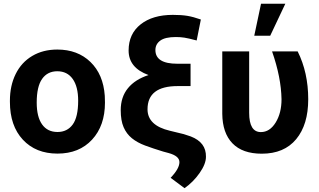

<svg xmlns="http://www.w3.org/2000/svg" viewBox="-20 -799 1681 1011"><path d="M32.2 -269Q32.2 -347.7 62.5 -409.2Q92.8 -470.7 149.7 -504.4Q206.5 -538.1 281.7 -538.1Q388.7 -538.1 456.3 -472.7Q523.9 -407.2 531.7 -294.9L532.7 -258.8Q532.7 -137.2 464.8 -63.7Q397 9.8 282.7 9.8Q168.5 9.8 100.3 -63.5Q32.2 -136.7 32.2 -262.7ZM173.3 -258.8Q173.3 -183.6 201.7 -143.8Q230 -104 282.7 -104Q334 -104 362.8 -143.3Q391.6 -182.6 391.6 -269Q391.6 -342.8 362.8 -383.3Q334 -423.8 281.7 -423.8Q230 -423.8 201.7 -383.5Q173.3 -343.3 173.3 -258.8Z M1015.6 -585.9Q971.2 -597.7 950.7 -600.8Q930.2 -604 905.8 -604Q849.6 -604 824 -585.2Q798.3 -566.4 798.3 -535.6Q798.3 -463.4 913.6 -463.4H983.4V-345.7H915.5Q756.8 -345.7 756.8 -223.6Q756.8 -138.2 875 -110.4L947.3 -92.8L984.4 -80.6Q1065.9 -49.3 1064.5 26.4Q1064.5 64.5 1031 112.1Q997.6 159.7 951.7 191.9L878.4 137.2Q924.8 88.9 924.8 54.7Q924.8 22.5 867.7 6.8L838.9 -1Q786.1 -17.1 744.6 -32.5Q703.1 -47.9 674.6 -71Q646 -94.2 630.9 -129.2Q615.7 -164.1 615.7 -218.8Q615.7 -288.1 653.6 -334.5Q691.4 -380.9 762.2 -403.8Q657.2 -441.9 657.2 -533.2Q657.2 -620.6 720.5 -670.7Q783.7 -720.7 890.1 -720.7Q935.1 -720.7 966.3 -715.6Q997.6 -710.4 1037.6 -696.3Z M1292 -528.3V-205.1Q1292 -103.5 1353.5 -103.5Q1400.4 -103.5 1431.4 -153.6Q1462.4 -203.6 1462.4 -276.4Q1460.4 -391.6 1412.6 -528.3H1547.4Q1603 -417 1603 -276.4Q1603 -142.6 1539.6 -66.2Q1476.1 10.3 1358.4 10.3Q1256.8 10.3 1204.1 -44.2Q1151.4 -98.6 1150.4 -199.7V-528.3ZM1354.5 -779.3H1482.4L1402.8 -610.8H1318.8Z"/></svg>

Font: RobotoInd
Style: Bold
Weight: 700
Designer: Google
Version: Version 2.001150; 2014